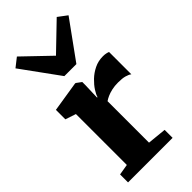

<svg xmlns="http://www.w3.org/2000/svg" viewBox="-270 -940 1004 1004"><g transform="rotate(-45 232.0 -438.0)"><path d="M31 0V-59L91 -69V-445.5L32.5 -465V-535L199 -561.5H204.5L233 -540.5V-516.5L230 -428.5H233.5Q237.5 -443.5 251.5 -465.2Q265.5 -487 288 -508.8Q310.5 -530.5 340 -545Q369.5 -559.5 404.5 -559.5Q418 -559.5 427.8 -557.2Q437.5 -555 443 -552.5V-387.5Q432 -396 413.2 -401.2Q394.5 -406.5 363.5 -406.5Q338 -406.5 317 -401.8Q296 -397 280.5 -390Q265 -383 255.5 -376V-69.5L360.5 -59V0ZM188.5 -628.5 36.5 -838 85.5 -876.5 233 -735 379 -875.5 429 -838 277.5 -628.5Z"/></g></svg>

Font: Merriweather 36pt Black
Style: Regular
Weight: 900
Version: Version 2.100